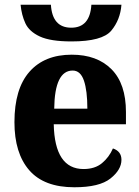

<svg xmlns="http://www.w3.org/2000/svg" viewBox="-20 -781 589 811"><path d="M294 10Q400 10 446.5 -27Q493 -64 493 -106Q493 -142 457 -154Q441 -117 411 -92Q381 -67 333 -67Q211 -67 207 -256H512V-308Q512 -427 451 -488.5Q390 -550 283 -550Q168 -550 104.5 -478Q41 -406 41 -265Q41 -134 103.5 -62Q166 10 294 10ZM209 -322Q211 -483 287 -483Q320 -483 334.5 -440.5Q349 -398 349 -322ZM282 -606Q412 -606 450 -651.5Q488 -697 493 -761H366Q360 -664 281 -664Q201 -664 195 -761H67Q71 -718 87 -683Q103 -648 148 -627Q193 -606 282 -606Z"/></svg>

Font: Noto Serif SemiCondensed Extra
Style: Regular
Weight: 800
Width: 4
Designer: Monotype Design Team
Foundry: Monotype Imaging Inc.
Version: Version 1.002